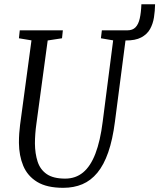

<svg xmlns="http://www.w3.org/2000/svg" viewBox="-20 -888 762 918"><path d="M282.5 10Q204 10 157.8 -18.2Q111.5 -46.5 91.2 -95.2Q71 -144 70.5 -205Q70.5 -230 72 -250.5Q73.5 -271 76 -291L130.5 -695L70.5 -705L74.5 -743H280.5L276.5 -705L208 -694.5L154 -296Q150.5 -271.5 148.8 -248Q147 -224.5 147 -202Q147.5 -153.5 159.8 -115.5Q172 -77.5 203.2 -55.8Q234.5 -34 291.5 -34Q341.5 -34 377.2 -63.5Q413 -93 436.2 -153.5Q459.5 -214 471 -306L521 -695L462.5 -705L467 -743H589.5Q614 -743 628 -757.5Q642 -772 648.2 -799.8Q654.5 -827.5 656 -867.5H721.5Q721 -836 716.2 -805.2Q711.5 -774.5 697.5 -749.2Q683.5 -724 655.2 -709Q627 -694 580 -694.5L529.5 -306Q518.5 -220 497.5 -159.8Q476.5 -99.5 445.5 -62Q414.5 -24.5 373.8 -7.2Q333 10 282.5 10Z"/></svg>

Font: Merriweather 24pt SemiCondensed Light
Style: Italic
Weight: 300
Width: 4
Italic angle: -7.8°
Designer: Eben Sorkin
Foundry: Eben Sorkin
Version: Version 2.101